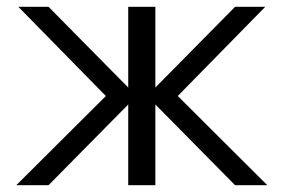

<svg xmlns="http://www.w3.org/2000/svg" viewBox="-20 -546 836 566"><path d="M123 0 358 -238V0H438V-238L673 0H768L504 -263L762 -526H673L438 -288V-526H358V-288L123 -526H34L292 -263L28 0Z"/></svg>

Font: Chess Sans
Style: Regular
Weight: 400
Designer: Wolf Bōese
Foundry: Wolf Bōese
Version: Version 7.223;Glyphs 3.3 (3306)